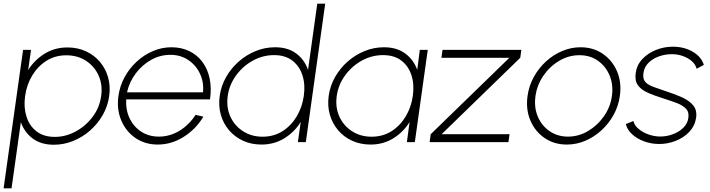

<svg xmlns="http://www.w3.org/2000/svg" viewBox="-44 -770 3848 1040"><path d="M18.5 250H-24.5L81 -500H124L108.5 -390.5Q143 -445.5 197.8 -479.2Q252.5 -513 321.5 -513Q376 -513 420.8 -492.5Q465.5 -472 496.5 -435.8Q527.5 -399.5 541.2 -352Q555 -304.5 547.5 -250Q540 -195.5 512.8 -147.5Q485.5 -99.5 444.2 -63.2Q403 -27 352.5 -6.5Q302 14 247.5 14Q178.5 14 133.2 -19.8Q88 -53.5 69 -108.5ZM315 -470.5Q255 -470.5 208 -441Q161 -411.5 130.8 -361.5Q100.5 -311.5 92 -250Q83.5 -189.5 99.2 -139Q115 -88.5 153.8 -58.5Q192.5 -28.5 253 -28.5Q312 -28.5 366.2 -58Q420.5 -87.5 458 -137.5Q495.5 -187.5 504 -250Q512.5 -310.5 490 -360.8Q467.5 -411 421.8 -440.8Q376 -470.5 315 -470.5Z M810.5 13Q741.5 13 689.8 -22.5Q638 -58 612.8 -117.8Q587.5 -177.5 597.5 -250Q605 -305 631.2 -352.8Q657.5 -400.5 697 -436.8Q736.5 -473 784.8 -493.5Q833 -514 884.5 -514Q938.5 -514 981.2 -493.2Q1024 -472.5 1052.2 -434.8Q1080.5 -397 1091.5 -345.2Q1102.5 -293.5 1093.5 -231.5H639.5Q636.5 -173.5 658.5 -128.2Q680.5 -83 721.5 -56.5Q762.5 -30 816.5 -30Q875.5 -30 927.8 -61.5Q980 -93 1015.5 -148L1057.5 -138Q1018 -71.5 951.8 -29.2Q885.5 13 810.5 13ZM644 -270H1055.5Q1061 -324.5 1039.2 -370.8Q1017.5 -417 975.8 -445Q934 -473 879 -473Q823.5 -473 774.8 -445.8Q726 -418.5 691.2 -372.2Q656.5 -326 644 -270Z M1674.5 -750H1717.5L1612.5 0H1569.5L1585 -109.5Q1551 -54.5 1496.2 -20.8Q1441.5 13 1372 13Q1317.5 13 1272.8 -7.5Q1228 -28 1197 -64.2Q1166 -100.5 1152.2 -148Q1138.5 -195.5 1146 -250Q1153.5 -305 1180.8 -352.8Q1208 -400.5 1249.2 -436.8Q1290.5 -473 1341 -493.5Q1391.5 -514 1446 -514Q1515.5 -514 1560.5 -480.2Q1605.5 -446.5 1624.5 -391.5ZM1378 -29.5Q1439 -29.5 1486 -59.2Q1533 -89 1563 -139.2Q1593 -189.5 1601.5 -250Q1610.5 -312 1594.2 -362.2Q1578 -412.5 1539.2 -442Q1500.5 -471.5 1440.5 -471.5Q1380 -471.5 1325.8 -441.8Q1271.5 -412 1234.8 -361.5Q1198 -311 1189.5 -250Q1181 -188 1204 -138Q1227 -88 1273 -58.8Q1319 -29.5 1378 -29.5Z M2230 -500H2273L2203 0H2160L2174.5 -109Q2141 -54.5 2086.5 -20.8Q2032 13 1963 13Q1908.5 13 1863.5 -7.5Q1818.5 -28 1787.5 -64.5Q1756.5 -101 1742.8 -148.5Q1729 -196 1736.5 -251Q1744 -305.5 1771.2 -353.2Q1798.5 -401 1839.5 -437Q1880.5 -473 1931 -493.5Q1981.5 -514 2035.5 -514Q2105.5 -514 2151 -480.2Q2196.5 -446.5 2216 -391.5ZM1968.5 -29.5Q2029.5 -29.5 2076.5 -59.2Q2123.5 -89 2153.5 -139.2Q2183.5 -189.5 2192 -250Q2201 -312 2184.8 -362.2Q2168.5 -412.5 2129.8 -442Q2091 -471.5 2031 -471.5Q1970 -471.5 1916 -441.8Q1862 -412 1825.2 -361.5Q1788.5 -311 1780 -250Q1771.5 -188 1794.5 -138Q1817.5 -88 1863.5 -58.8Q1909.5 -29.5 1968.5 -29.5Z M2774 -457 2348 -43H2716L2710 0H2283L2289 -43L2715 -457H2347L2353 -500H2780Z M3026.5 13Q2957.5 13 2905.8 -22.5Q2854 -58 2828.8 -117.8Q2803.5 -177.5 2813.5 -250Q2821 -305 2847.2 -352.8Q2873.5 -400.5 2913 -436.8Q2952.5 -473 3000.8 -493.5Q3049 -514 3100.5 -514Q3169.5 -514 3221.2 -478.5Q3273 -443 3298.5 -383Q3324 -323 3313.5 -250Q3306 -195.5 3279.8 -148Q3253.5 -100.5 3214 -64.2Q3174.5 -28 3126.5 -7.5Q3078.5 13 3026.5 13ZM3032.5 -30Q3090.5 -30 3141.8 -60.5Q3193 -91 3227.8 -141Q3262.5 -191 3270.5 -250Q3279 -309.5 3258.5 -359.8Q3238 -410 3195.5 -440.5Q3153 -471 3094.5 -471Q3036 -471 2984.8 -440.5Q2933.5 -410 2899.2 -359.8Q2865 -309.5 2856.5 -250Q2848 -188.5 2869 -138.8Q2890 -89 2933 -59.5Q2976 -30 3032.5 -30Z M3524 10Q3482 9.5 3443.8 -4.8Q3405.5 -19 3379.2 -43.5Q3353 -68 3346 -98L3387 -114.5Q3392.5 -90 3415.8 -71Q3439 -52 3470.2 -41.2Q3501.5 -30.5 3531.5 -30.5Q3568 -30.5 3601.2 -43Q3634.5 -55.5 3657.5 -78.2Q3680.5 -101 3684.5 -131Q3689.5 -163 3671.2 -181.5Q3653 -200 3622.8 -211.5Q3592.5 -223 3559.5 -233.5Q3505.5 -250 3467.5 -266.5Q3429.5 -283 3411.5 -308Q3393.5 -333 3399.5 -375Q3405.5 -418.5 3435.5 -450.2Q3465.5 -482 3509.2 -499.5Q3553 -517 3600 -517Q3662 -517 3708.5 -489.8Q3755 -462.5 3768.5 -418.5L3729.5 -397.5Q3723 -422 3702.5 -439.5Q3682 -457 3653.8 -466.8Q3625.5 -476.5 3596 -476.5Q3559 -476.5 3525.2 -464.5Q3491.5 -452.5 3468.8 -429.8Q3446 -407 3441.5 -375.5Q3436.5 -343 3451.5 -326.2Q3466.5 -309.5 3497 -298.8Q3527.5 -288 3568.5 -274Q3613.5 -259.5 3651.5 -242.2Q3689.5 -225 3711 -199Q3732.5 -173 3726.5 -131.5Q3720 -88 3689.8 -56Q3659.5 -24 3615.5 -6.8Q3571.5 10.5 3524 10Z"/></svg>

Font: Urbanist ExtraLight
Style: Italic
Weight: 250
Version: Version 1.303